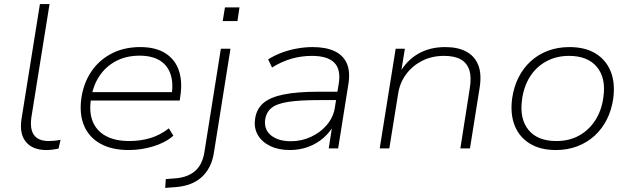

<svg xmlns="http://www.w3.org/2000/svg" viewBox="-20 -725 3083 938"><path d="M207 8Q139 8 106.5 -32Q74 -72 85 -143L175 -705H222L133 -150Q128 -113 135.5 -87.5Q143 -62 163.5 -49Q184 -36 217 -36Q231 -36 246 -37.5Q261 -39 276 -42L266 1Q251 4 236.5 6Q222 8 207 8Z M609 8Q528 8 472.5 -22Q417 -52 392 -108Q367 -164 377 -242Q387 -316 424.5 -373Q462 -430 523.5 -462.5Q585 -495 665 -495Q741 -495 788.5 -464.5Q836 -434 854 -380Q872 -326 861 -255L858 -234H405L412 -275H842L818 -258Q828 -319 813 -363Q798 -407 760 -430Q722 -453 662 -453Q598 -453 548.5 -427.5Q499 -402 468 -357Q437 -312 427 -256L425 -244Q414 -178 433 -131.5Q452 -85 497.5 -60.5Q543 -36 612 -36Q665 -36 713 -50Q761 -64 805 -98L827 -62Q788 -28 729 -10Q670 8 609 8Z M1068 -622 1079 -689H1150L1140 -622ZM787 193 790 150 839 146Q898 141 933 110.5Q968 80 978 22L1059 -487H1106L1025 21Q1019 60 1003.5 90Q988 120 964.5 141Q941 162 909.5 174Q878 186 839 189Z M1395 8Q1341 8 1300.5 -11.5Q1260 -31 1240 -65Q1220 -99 1226 -142Q1232 -191 1265.5 -220.5Q1299 -250 1366 -263.5Q1433 -277 1540 -277H1642L1635 -236H1539Q1442 -236 1386 -227Q1330 -218 1305 -196.5Q1280 -175 1275 -139Q1270 -90 1305.5 -62.5Q1341 -35 1401 -35Q1453 -35 1499.5 -56.5Q1546 -78 1577.5 -115.5Q1609 -153 1616 -200L1635 -317Q1646 -386 1613 -419Q1580 -452 1504 -452Q1452 -452 1403.5 -438Q1355 -424 1309 -395L1290 -435Q1320 -454 1356 -467.5Q1392 -481 1431 -488Q1470 -495 1507 -495Q1571 -495 1613.5 -475.5Q1656 -456 1674 -416Q1692 -376 1682 -314L1632 0H1586L1604 -116H1612Q1593 -80 1560.5 -51.5Q1528 -23 1486 -7.5Q1444 8 1395 8Z M1835 0 1913 -487H1958L1939 -370H1933Q1967 -430 2023.5 -462.5Q2080 -495 2155 -495Q2217 -495 2258 -473Q2299 -451 2316.5 -407Q2334 -363 2323 -295L2276 0H2229L2275 -293Q2284 -347 2273 -382Q2262 -417 2231.5 -434.5Q2201 -452 2149 -452Q2089 -452 2041.5 -427.5Q1994 -403 1963.5 -361.5Q1933 -320 1925 -267L1882 0Z M2696 8Q2620 8 2568.5 -23.5Q2517 -55 2494.5 -111.5Q2472 -168 2482 -244Q2490 -300 2513 -346Q2536 -392 2572.5 -425.5Q2609 -459 2657 -477Q2705 -495 2762 -495Q2839 -495 2890 -463.5Q2941 -432 2963.5 -376Q2986 -320 2976 -244Q2968 -188 2945 -142Q2922 -96 2885.5 -62.5Q2849 -29 2801 -10.5Q2753 8 2696 8ZM2698 -36Q2762 -36 2810.5 -63.5Q2859 -91 2889.5 -139.5Q2920 -188 2928 -252Q2941 -344 2896 -398Q2851 -452 2760 -452Q2697 -452 2647.5 -424.5Q2598 -397 2568 -348.5Q2538 -300 2530 -236Q2518 -143 2562.5 -89.5Q2607 -36 2698 -36Z"/></svg>

Font: Nunito Sans 10pt SemiExpanded ExtraLight
Style: Italic
Weight: 250
Width: 6
Italic angle: -9°
Designer: Vernon Adams
Foundry: Vernon Adams
Version: Version 3.101;gftools[0.9.27]